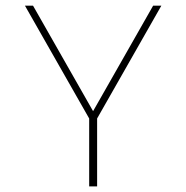

<svg xmlns="http://www.w3.org/2000/svg" viewBox="-20 -664 664 684"><path d="M326 0V-241.9L554.9 -643.9H525.6L311.6 -268L97.6 -643.9H68.8L297.7 -241.9V0Z"/></svg>

Font: Arad-VF Thin Dots1
Style: Regular
Weight: 100
Designer: Mohammad Darvishi
Version: Version 1.000;August 30, 2024;FontCreator 15.0.0.2992 64-bit